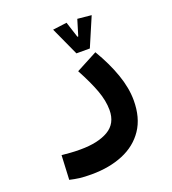

<svg xmlns="http://www.w3.org/2000/svg" viewBox="-138 -623 862 965"><g transform="rotate(-20 293.0 -140.5)"><path d="M186.5 239.7Q147.5 239.7 122.8 236.6Q98.1 233.4 70.8 227.1L77.1 97.2Q105 99.6 124.5 101.3Q144 103 176.8 103Q270.5 103 325.9 70.6Q381.3 38.1 381.3 -34.2Q381.3 -83.5 360.6 -139.9Q339.8 -196.3 299.8 -270.5L413.6 -330.6Q460.4 -252 486.3 -178Q512.2 -104 512.2 -38.1Q512.2 55.2 470.5 116.9Q428.7 178.7 355.2 209.2Q281.7 239.7 186.5 239.7ZM322.3 -357.9 252.9 -509.8 328.1 -519.5 355.5 -434.6H359.9L385.7 -519.5L460 -512.2L394 -357.9Z"/></g></svg>

Font: Cascadia Mono
Style: Bold
Weight: 700
Monospace: yes
Designer: Aaron Bell
Foundry: Saja Typeworks
Version: Version 2404.023; ttfautohint (v1.8.4)